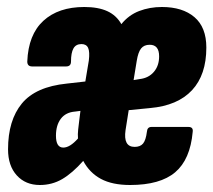

<svg xmlns="http://www.w3.org/2000/svg" viewBox="-20 -523 610 549"><path d="M94 6Q53 6 28 -21.5Q3 -49 3 -96Q3 -179 42.5 -227Q82 -275 171 -284L224 -290L234 -350Q237 -375 232 -386Q227 -397 213 -397Q197 -397 190 -384.5Q183 -372 183 -347Q183 -333 169 -333H72Q58 -333 58 -347Q61 -424 104 -463.5Q147 -503 221 -503Q261 -503 287 -491Q313 -479 327 -454Q348 -480 378 -491.5Q408 -503 443 -503Q502 -503 536 -474Q570 -445 570 -387Q570 -309 529 -265Q488 -221 409 -214L348 -208L339 -151Q332 -103 365 -103Q381 -103 389 -112.5Q397 -122 400 -146Q401 -160 413 -160H519Q533 -160 531 -146Q524 -67 481 -30.5Q438 6 352 6Q301 6 268.5 -11.5Q236 -29 218 -63Q187 -28 158 -11Q129 6 94 6ZM161 -101Q180 -101 203 -127Q202 -139 203.5 -152.5Q205 -166 207 -182L210 -206L195 -204Q168 -202 154 -183.5Q140 -165 140 -135Q140 -101 161 -101ZM362 -294 380 -297Q405 -300 420 -317.5Q435 -335 435 -362Q435 -395 408 -395Q392 -395 383.5 -384.5Q375 -374 371 -349Z"/></svg>

Font: Sofia Sans Extra Condensed Black
Style: Italic
Weight: 900
Italic angle: -9°
Version: Version 4.100